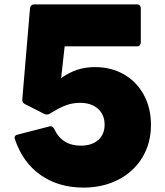

<svg xmlns="http://www.w3.org/2000/svg" viewBox="-20 -792 746 870"><path d="M48 -160 46 -168Q46 -179 60 -182L203 -219Q205 -220 209 -220Q219 -220 225 -209Q242 -171 272.5 -151.5Q303 -132 346 -132Q396 -132 425 -157.5Q454 -183 454 -227Q454 -272 424 -299Q394 -326 343 -326Q309 -326 279 -315Q249 -304 204 -276Q198 -273 192 -273Q186 -273 180 -276L92 -321Q80 -327 81 -342L116 -755Q119 -772 134 -772H601Q609 -772 613.5 -767Q618 -762 618 -754V-600Q618 -592 613.5 -587Q609 -582 601 -582H273L257 -438Q292 -463 329 -475.5Q366 -488 410 -488Q484 -488 541.5 -455Q599 -422 631.5 -362.5Q664 -303 664 -226Q664 -143 625 -78.5Q586 -14 516.5 22Q447 58 358 58Q245 58 164 1Q83 -56 48 -160Z"/></svg>

Font: LINE Seed JP_TTF ExtraBold
Style: Regular
Weight: 800
Designer: LY Corporation & Fontrix & Fontworks
Version: Version 1.015